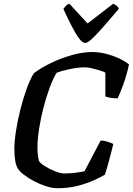

<svg xmlns="http://www.w3.org/2000/svg" viewBox="-20 -995 702 1015"><path d="M284 0Q256 0 223.5 -10.5Q191 -21 160.5 -37Q130 -53 106.5 -71Q83 -89 74 -105Q65 -119 60.5 -144.5Q56 -170 56 -209Q56 -248 64.5 -303Q73 -358 88 -417Q103 -476 121.5 -527Q140 -578 159 -608Q196 -636 248.5 -661.5Q301 -687 359 -703.5Q417 -720 468 -720Q503 -720 540.5 -710.5Q578 -701 610 -686Q642 -671 662 -654Q649 -595 631.5 -547.5Q614 -500 602 -475Q579 -475 561.5 -478.5Q544 -482 537 -485V-611Q527 -617 507 -623Q487 -629 465.5 -634Q444 -639 429 -639Q395 -639 352.5 -630.5Q310 -622 279 -610Q260 -579 242 -530Q224 -481 209.5 -424.5Q195 -368 186.5 -313Q178 -258 178 -214Q178 -176 186 -144Q193 -132 217.5 -116.5Q242 -101 271 -89.5Q300 -78 320 -78Q350 -78 381 -82Q412 -86 427 -90L512 -252Q531 -252 550.5 -245.5Q570 -239 579 -234Q574 -214 566.5 -184Q559 -154 550.5 -124Q542 -94 535 -72Q514 -59 476.5 -42Q439 -25 390 -12.5Q341 0 284 0ZM430 -768Q416 -768 398 -792Q380 -816 359 -857Q338 -898 315 -948Q322 -957 328.5 -964.5Q335 -972 347 -975L443 -871L578 -975Q604 -965 608 -948Q565 -898 529.5 -857Q494 -816 469 -792Q444 -768 430 -768Z"/></svg>

Font: Texturina SemiBold
Style: Italic
Weight: 600
Italic angle: -11°
Designer: Guillermo Torres Carreño
Foundry: Omnibus-Type
Version: Version 1.002; ttfautohint (v1.8.3)